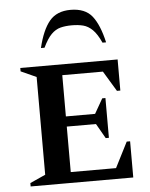

<svg xmlns="http://www.w3.org/2000/svg" viewBox="-56 -858 708 904"><g transform="rotate(-5 298.0 -406.0)"><path d="M52 0V-16L125 -49V-511L52 -544V-560H512V-413H496L438 -509H246V-314H384L424 -384H439V-196H424L384 -266H246V-51H460L521 -171H537V0ZM157 -645Q177 -729 211.5 -770.5Q246 -812 311 -812Q380 -812 413 -770.5Q446 -729 465 -645H448Q429 -687 408.5 -707Q388 -727 364.5 -733Q341 -739 311 -739Q281 -739 257.5 -733Q234 -727 214 -707Q194 -687 174 -645Z"/></g></svg>

Font: Spectral SC SemiBold
Style: Regular
Weight: 600
Designer: Jean-Baptiste Levee
Foundry: Production Type
Version: Version 2.001